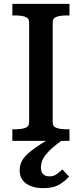

<svg xmlns="http://www.w3.org/2000/svg" viewBox="-20 -730 424 995"><path d="M131 -96V-614Q131 -636 110.5 -643Q90 -650 59 -650H44V-710H340V-650H325Q294 -650 273.5 -643Q253 -636 253 -614V-96Q253 -74 273.5 -67Q294 -60 325 -60H340V0H44V-60H59Q90 -60 110.5 -67Q131 -74 131 -96ZM281 -37 309 -8Q273 17 250 37.5Q227 58 214.5 75Q202 92 197 107Q192 122 192 138Q192 161 203.5 172.5Q215 184 236 184Q259 184 275.5 171.5Q292 159 303 148L338 185Q315 211 284.5 228Q254 245 204 245Q150 245 116 221.5Q82 198 82 153Q82 127 93 105.5Q104 84 128 63Q152 42 190 17.5Q228 -7 281 -37Z"/></svg>

Font: Roboto Serif SemiCondensed Medium
Style: Regular
Weight: 500
Width: 4
Designer: Greg Gazdowicz
Foundry: Commercial Type
Version: Version 1.007